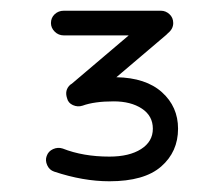

<svg xmlns="http://www.w3.org/2000/svg" viewBox="-20 -556 412 358"><path d="M184 -218Q135 -218 81 -236Q72 -239 68 -248Q64 -257 67 -265Q70 -274 79 -278Q88 -282 97 -279Q135 -264 184 -264Q221 -264 243 -278Q265 -292 265 -316Q265 -340 244.5 -353.5Q224 -367 192 -367Q156 -367 134 -359Q125 -356 116 -360Q107 -364 105 -373Q100 -388 111 -398L114 -400L220 -490H99Q89 -490 82 -497Q75 -504 75 -513Q75 -523 82 -529.5Q89 -536 99 -536H280Q289 -536 296 -529.5Q303 -523 303 -513Q303 -502 293 -494L290 -491L197 -412Q252 -411 282 -384Q312 -357 312 -316Q312 -273 280.5 -245.5Q249 -218 184 -218Z"/></svg>

Font: Hoogli
Style: Regular
Weight: 400
Designer: Anand Singh Naorem
Foundry: Brand New Type
Version: Version 1.00 b007